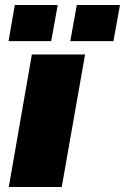

<svg xmlns="http://www.w3.org/2000/svg" viewBox="-20 -745 498 765"><path d="M15 0 107 -528H319L226 0ZM14 -581 39 -725H210L184 -581ZM260 -581 286 -725H458L432 -581Z"/></svg>

Font: Archivo SemiExpanded Black
Style: Italic
Weight: 900
Width: 6
Italic angle: -10°
Designer: Hector Gatti
Foundry: Omnibus-Type
Version: Version 2.001